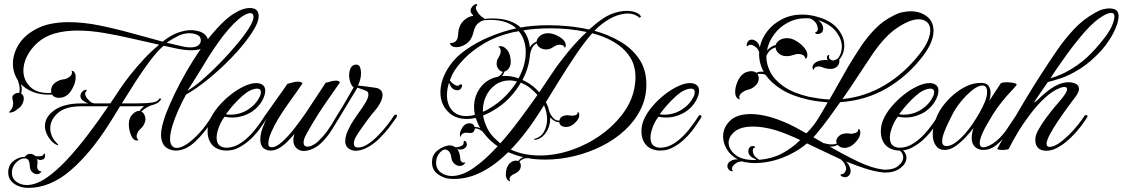

<svg xmlns="http://www.w3.org/2000/svg" viewBox="-20 -725 5473 936"><path d="M117 191Q95 191 72.5 183Q50 175 35 158Q20 141 20 115Q20 111 20.5 106Q21 101 22 97Q27 72 51.5 55.5Q76 39 101 40Q110 25 128 25Q141 25 151 35Q155 36 159.5 36.5Q164 37 169 37Q177 37 184 35Q191 33 192 28Q195 18 199 27Q201 34 198 43.5Q195 53 178 55Q170 55 160 50L161 52Q163 60 163 65Q163 71 162 77Q161 83 161 88Q161 98 168 105Q175 112 183 110Q175 124 160 124Q148 124 137.5 114.5Q127 105 126 90Q125 70 120.5 59.5Q116 49 103 47H102Q83 46 64 62.5Q45 79 40 100Q39 104 38.5 108.5Q38 113 38 117Q38 145 60 161Q82 177 110 177Q155 177 205 143Q255 109 307 53Q359 -3 410.5 -71Q462 -139 508 -207H378Q299 -207 262 -174Q225 -141 225 -100Q225 -78 235 -57.5Q245 -37 264 -21L261 -17Q246 -22 231.5 -37Q217 -52 208 -72Q199 -92 199 -110Q199 -155 245.5 -188Q292 -221 378 -221H410Q397 -225 384.5 -234.5Q372 -244 372 -257Q372 -268 380 -277Q388 -286 396 -287H399Q403 -287 403 -285Q403 -282 398 -277Q395 -274 395 -269Q395 -257 407 -243Q419 -229 428 -224Q436 -223 438 -221H518Q530 -238 541.5 -256Q553 -274 564 -290Q586 -323 616 -361Q646 -399 682 -437.5Q718 -476 756 -507Q692 -521 623 -537Q554 -553 486.5 -564.5Q419 -576 357 -576Q300 -576 250.5 -563Q201 -550 163 -517Q129 -486 111.5 -450.5Q94 -415 94 -381Q94 -334 128 -301Q162 -268 230 -272Q229 -274 229 -277Q229 -280 229 -282Q229 -307 249 -322Q263 -332 274 -335Q285 -338 295 -339Q306 -341 318.5 -350Q331 -359 331 -372Q331 -374 329 -380Q331 -380 335.5 -379Q340 -378 344 -370Q347 -366 348 -360Q349 -354 349 -348Q349 -327 337.5 -302.5Q326 -278 312 -265Q302 -256 290.5 -252Q279 -248 268 -248Q248 -248 239 -258Q235 -262 234 -264Q182 -261 144 -275.5Q106 -290 82 -315Q84 -309 85 -303Q86 -297 86 -290Q86 -280 83 -269Q90 -265 93 -258.5Q96 -252 96 -245Q96 -234 91.5 -223.5Q87 -213 81 -206Q74 -199 57 -186.5Q40 -174 23 -177Q26 -181 35 -192Q44 -203 44 -222Q44 -231 41 -241Q37 -258 50 -266Q63 -274 74 -272Q75 -277 75.5 -281.5Q76 -286 76 -290Q76 -308 68 -329Q67 -331 67 -334Q43 -370 43 -415Q43 -460 69 -504.5Q95 -549 148 -579Q184 -600 226 -608.5Q268 -617 314 -617Q386 -617 465 -601Q544 -585 622.5 -563Q701 -541 773 -522Q813 -554 848 -566Q883 -578 910 -578Q921 -578 930.5 -576.5Q940 -575 948 -573Q970 -567 982 -553.5Q994 -540 994 -526Q994 -508 974.5 -494Q955 -480 912 -480Q894 -480 871 -483Q849 -486 826.5 -491.5Q804 -497 778 -502Q747 -476 712 -429.5Q677 -383 641.5 -328Q606 -273 574 -221H649Q696 -221 723.5 -225.5Q751 -230 758 -246L766 -243Q758 -224 732 -216Q732 -215 729 -215Q712 -211 696 -201.5Q680 -192 669 -181Q679 -176 684 -165.5Q689 -155 689 -144Q689 -136 686 -128Q681 -114 674 -106Q667 -98 660 -92Q655 -87 650.5 -78Q646 -69 646 -61Q646 -49 655 -43Q652 -40 648 -40Q629 -40 618.5 -66.5Q608 -93 608 -119Q608 -150 626 -168Q644 -186 660 -184Q673 -200 682 -208Q666 -207 648 -207Q630 -207 610 -207H565Q551 -183 537.5 -161.5Q524 -140 512 -121Q421 23 322.5 107Q224 191 117 191ZM907 -494Q936 -494 947.5 -504.5Q959 -515 959 -528Q959 -548 940.5 -555.5Q922 -563 904 -563Q874 -563 846 -548.5Q818 -534 792 -517Q806 -514 829.5 -508Q853 -502 878 -497Q895 -494 907 -494Z M838 9Q834 9 829 8.5Q824 8 819 7Q790 0 777.5 -19.5Q765 -39 765 -67Q765 -89 771.5 -114.5Q778 -140 788 -168Q805 -212 830.5 -265.5Q856 -319 888.5 -375.5Q921 -432 957.5 -485Q994 -538 1033 -581Q1056 -607 1079.5 -628Q1103 -649 1126 -662Q1165 -686 1198 -686Q1218 -686 1229.5 -676.5Q1241 -667 1241 -647Q1241 -634 1235.5 -617.5Q1230 -601 1217 -580Q1192 -538 1152.5 -492Q1113 -446 1067 -402.5Q1021 -359 974.5 -323Q928 -287 887 -264Q867 -228 849 -187.5Q831 -147 820 -110.5Q809 -74 809 -48Q809 -28 817 -16Q825 -4 842 -4Q864 -4 893 -24Q922 -44 953.5 -78.5Q985 -113 1013 -159Q1018 -165 1023 -165Q1026 -165 1027.5 -161Q1029 -157 1027 -153Q978 -78 931.5 -34.5Q885 9 838 9ZM894 -283Q926 -301 968.5 -338Q1011 -375 1055 -420.5Q1099 -466 1136.5 -511Q1174 -556 1195 -590Q1206 -608 1211 -621Q1216 -634 1216 -643Q1216 -661 1200 -661Q1179 -661 1144 -632Q1119 -611 1097 -585.5Q1075 -560 1066 -548Q1020 -487 977 -415.5Q934 -344 894 -283Z M1082 9Q1056 9 1033 -3.5Q1010 -16 999 -44Q992 -62 992 -85Q992 -113 1003 -140Q1017 -173 1044 -205Q1071 -237 1104 -263Q1137 -289 1170 -304.5Q1203 -320 1229 -320Q1251 -320 1264 -308Q1273 -299 1273 -282Q1273 -260 1256.5 -231.5Q1240 -203 1210 -182Q1191 -169 1165.5 -160.5Q1140 -152 1112 -152Q1103 -152 1093.5 -153Q1084 -154 1075 -156Q1068 -148 1058.5 -130.5Q1049 -113 1042.5 -92Q1036 -71 1036 -52Q1037 -26 1050.5 -15.5Q1064 -5 1083 -5Q1121 -5 1156.5 -29.5Q1192 -54 1221 -90Q1250 -126 1270 -159Q1273 -163 1275 -163.5Q1277 -164 1278 -164Q1281 -164 1283.5 -161Q1286 -158 1284 -153Q1271 -132 1250.5 -103Q1230 -74 1202.5 -47.5Q1175 -21 1141 -4Q1128 3 1112.5 6Q1097 9 1082 9ZM1103 -166Q1150 -166 1188.5 -190.5Q1227 -215 1244 -250Q1249 -258 1250.5 -265Q1252 -272 1252 -276Q1252 -293 1233 -293Q1221 -293 1206.5 -287Q1192 -281 1181 -273Q1162 -259 1141.5 -238.5Q1121 -218 1105 -198.5Q1089 -179 1081 -168Q1086 -167 1092 -166.5Q1098 -166 1103 -166Z M1460 11Q1440 11 1425 -3Q1410 -17 1410 -43Q1410 -54 1415 -72Q1401 -55 1382.5 -36Q1364 -17 1342.5 -4Q1321 9 1299 9Q1287 9 1278 5Q1262 -1 1255.5 -14.5Q1249 -28 1249 -44Q1249 -72 1260.5 -102Q1272 -132 1281 -149Q1280 -148 1278 -148Q1274 -148 1270.5 -151.5Q1267 -155 1270 -159Q1277 -168 1291.5 -189Q1306 -210 1324 -235Q1342 -260 1357.5 -282Q1373 -304 1381 -316Q1389 -318 1404.5 -322.5Q1420 -327 1433 -327Q1448 -327 1455 -319Q1444 -302 1424 -274Q1404 -246 1380.5 -213Q1357 -180 1336 -145Q1315 -110 1301.5 -78.5Q1288 -47 1288 -24Q1288 -7 1306 -7Q1327 -8 1355.5 -33.5Q1384 -59 1414.5 -98Q1445 -137 1473 -178Q1518 -246 1543 -284Q1568 -322 1568 -322Q1576 -323 1590.5 -327.5Q1605 -332 1618 -332Q1633 -332 1637 -323Q1630 -312 1608.5 -282Q1587 -252 1560.5 -213Q1534 -174 1510 -134Q1502 -121 1492 -103.5Q1482 -86 1474 -72Q1465 -56 1462.5 -46Q1460 -36 1460 -30Q1460 -10 1480 -10Q1491 -10 1507 -18.5Q1523 -27 1537 -42Q1556 -60 1575.5 -86.5Q1595 -113 1621 -159Q1623 -163 1630 -163Q1635 -163 1636 -159.5Q1637 -156 1635 -153Q1616 -122 1598.5 -93.5Q1581 -65 1556 -38Q1533 -13 1507.5 -1Q1482 11 1460 11Z M1714 10Q1694 10 1678.5 -2Q1663 -14 1663 -36Q1663 -61 1676.5 -90Q1690 -119 1706 -142.5Q1722 -166 1727 -173Q1745 -197 1760.5 -222.5Q1776 -248 1776 -264Q1776 -279 1763 -283Q1752 -287 1740 -291.5Q1728 -296 1722 -297Q1719 -292 1708 -273.5Q1697 -255 1682.5 -231.5Q1668 -208 1655 -186Q1642 -164 1635 -153Q1629 -146 1625 -146Q1621 -146 1619.5 -150Q1618 -154 1621 -159Q1651 -206 1674 -247Q1697 -288 1704 -299Q1694 -306 1688 -323Q1682 -340 1682 -358Q1682 -378 1690 -394Q1698 -410 1717 -410Q1730 -410 1735 -397.5Q1740 -385 1740 -369Q1740 -355 1737 -342Q1734 -329 1732 -324L1725 -308Q1737 -307 1761 -304Q1785 -301 1811 -297Q1826 -295 1835.5 -286Q1845 -277 1845 -262Q1845 -247 1835 -226Q1825 -205 1801 -178Q1789 -164 1772 -141Q1755 -118 1740 -96.5Q1725 -75 1718 -63Q1705 -42 1705 -25Q1705 -6 1726 -6Q1749 -6 1775 -23.5Q1801 -41 1826 -67Q1851 -93 1870.5 -118.5Q1890 -144 1899 -159Q1903 -166 1910 -166Q1915 -166 1915 -161Q1915 -156 1913 -153Q1903 -138 1880.5 -108Q1858 -78 1827 -47.5Q1796 -17 1758 0Q1746 5 1734 7.5Q1722 10 1714 10Z M2465 158Q2462 158 2455 153Q2446 144 2446 124Q2446 96 2460 77Q2475 58 2495 58Q2504 58 2507 60Q2514 48 2531 41Q2512 37 2493 30.5Q2474 24 2457 17Q2391 83 2321 117Q2251 151 2177 147Q2144 145 2115 124.5Q2086 104 2086 66Q2086 61 2086.5 56Q2087 51 2088 46Q2093 23 2116 6Q2139 -11 2162 -15Q2166 -16 2169 -16Q2172 -16 2175 -16Q2181 -16 2184 -15Q2190 -13 2193 -11Q2195 -10 2197 -9Q2199 -8 2201 -7Q2211 -6 2226.5 -12.5Q2242 -19 2240 -29V-32Q2240 -38 2245 -38Q2250 -38 2253 -32.5Q2256 -27 2256 -20Q2256 -16 2253 -10.5Q2250 -5 2242 0Q2235 4 2224 4Q2217 4 2209 2Q2215 9 2219 21Q2223 33 2224 50Q2224 57 2229 62.5Q2234 68 2241 68Q2246 68 2250 65Q2241 84 2221 84Q2208 84 2195.5 73.5Q2183 63 2180 43Q2179 27 2170.5 15.5Q2162 4 2149 4Q2144 4 2138 7L2137 8Q2114 24 2108 50Q2107 54 2106.5 59Q2106 64 2106 68Q2106 99 2129 116Q2152 133 2183 133Q2233 133 2290.5 92.5Q2348 52 2406 -12Q2393 -21 2380 -32Q2365 -45 2353 -58.5Q2341 -72 2331 -85Q2321 -93 2312.5 -96Q2304 -99 2295 -99Q2295 -94 2292 -88Q2287 -78 2278.5 -77Q2270 -76 2265 -77Q2262 -78 2259 -78Q2256 -78 2253 -78Q2243 -78 2235.5 -73.5Q2228 -69 2226 -57Q2222 -61 2222 -70Q2222 -81 2228.5 -93.5Q2235 -106 2239 -110Q2246 -118 2253.5 -121Q2261 -124 2268 -124Q2289 -124 2294 -106Q2308 -106 2321 -101Q2314 -113 2308.5 -125.5Q2303 -138 2299 -150Q2288 -148 2277.5 -146.5Q2267 -145 2256 -145Q2197 -145 2162 -182.5Q2127 -220 2127 -275Q2127 -300 2134.5 -327Q2142 -354 2158 -382Q2189 -437 2245.5 -478Q2302 -519 2369 -546.5Q2436 -574 2497 -587Q2476 -606 2445 -617Q2414 -628 2372 -628Q2364 -628 2355.5 -627.5Q2347 -627 2339 -626Q2324 -623 2309.5 -610.5Q2295 -598 2287 -564Q2279 -530 2254.5 -512.5Q2230 -495 2205 -495Q2188 -495 2180 -503Q2172 -511 2174 -515Q2190 -514 2201 -523.5Q2212 -533 2213 -555Q2215 -598 2237.5 -621.5Q2260 -645 2288 -648Q2281 -656 2276 -663Q2274 -669 2274 -672Q2274 -683 2282.5 -693Q2291 -703 2300 -705H2302Q2307 -705 2307 -702Q2307 -701 2302 -694Q2297 -689 2302.5 -676.5Q2308 -664 2318 -653Q2328 -642 2336 -639Q2341 -635 2340 -634L2341 -633Q2352 -634 2361.5 -634.5Q2371 -635 2380 -635Q2427 -635 2461.5 -623.5Q2496 -612 2518 -591Q2579 -602 2655 -602Q2703 -602 2753 -597Q2803 -592 2852 -581Q2866 -593 2879.5 -604.5Q2893 -616 2907 -626Q2941 -651 2974 -661.5Q3007 -672 3035 -672Q3063 -672 3082 -663.5Q3101 -655 3105 -643L3097 -638Q3089 -647 3074 -653Q3059 -659 3039 -659Q3016 -659 2985.5 -648.5Q2955 -638 2917 -610Q2899 -597 2878 -575Q2947 -556 3004.5 -522Q3062 -488 3096.5 -436.5Q3131 -385 3131 -313Q3131 -247 3102.5 -190.5Q3074 -134 3025 -89Q2976 -44 2913 -12.5Q2850 19 2779.5 36Q2709 53 2639 53Q2617 53 2596 51.5Q2575 50 2554 46Q2550 46 2545 46.5Q2540 47 2535 48Q2528 51 2521.5 55Q2515 59 2512 64Q2519 71 2519 83Q2519 96 2511 106Q2504 114 2496.5 118Q2489 122 2483 125Q2477 127 2470.5 133.5Q2464 140 2464 148Q2464 152 2467 157Q2466 157 2466 157.5Q2466 158 2465 158ZM2609 -275 2673 -370Q2702 -414 2746 -468Q2790 -522 2840 -569Q2798 -578 2753.5 -582.5Q2709 -587 2666 -587Q2629 -587 2595 -584.5Q2561 -582 2531 -577Q2545 -560 2553 -538.5Q2561 -517 2563 -494L2564 -495Q2574 -514 2596 -522V-523Q2597 -537 2612.5 -550Q2628 -563 2652 -563Q2668 -563 2687 -555.5Q2706 -548 2721 -535.5Q2736 -523 2738 -508V-504Q2738 -498 2736.5 -495.5Q2735 -493 2733 -492Q2731 -500 2724 -503.5Q2717 -507 2709 -507Q2696 -507 2685 -500Q2678 -496 2667.5 -490Q2657 -484 2640 -484Q2626 -484 2613 -492Q2600 -500 2597 -514Q2581 -507 2572 -487Q2566 -474 2564 -459Q2563 -457 2563 -454Q2563 -451 2563 -449L2562 -443Q2556 -390 2527 -335L2540 -329Q2560 -319 2577 -305.5Q2594 -292 2609 -275ZM2254 -159Q2273 -159 2295 -165Q2293 -175 2292 -184.5Q2291 -194 2291 -203Q2291 -258 2323 -299.5Q2355 -341 2408 -351Q2418 -356 2423.5 -363Q2429 -370 2431 -375Q2418 -377 2409.5 -389Q2401 -401 2401 -414Q2401 -428 2406 -437Q2411 -446 2415 -453Q2417 -458 2419 -463.5Q2421 -469 2421 -475Q2421 -482 2418.5 -488Q2416 -494 2408 -496Q2413 -500 2420 -500Q2431 -500 2439.5 -493.5Q2448 -487 2452 -482Q2462 -470 2466 -453.5Q2470 -437 2470 -424Q2470 -405 2460.5 -392Q2451 -379 2439 -376Q2437 -370 2434.5 -364.5Q2432 -359 2427 -354Q2446 -356 2466 -353.5Q2486 -351 2508 -343Q2543 -408 2543 -471Q2543 -500 2534.5 -526.5Q2526 -553 2509 -573L2477 -567Q2398 -548 2340.5 -513.5Q2283 -479 2246 -441.5Q2209 -404 2192 -374Q2186 -364 2181.5 -353.5Q2177 -343 2173 -333Q2178 -325 2190 -316Q2202 -307 2211 -307Q2216 -307 2219 -310Q2223 -314 2227 -314Q2233 -314 2233 -308Q2233 -301 2227 -293Q2221 -285 2209 -285Q2201 -285 2193 -289Q2184 -293 2177.5 -304Q2171 -315 2169 -322Q2159 -291 2159 -261Q2159 -216 2183.5 -187.5Q2208 -159 2254 -159ZM2611 33Q2688 33 2765.5 6.5Q2843 -20 2909 -67Q2975 -114 3020 -176Q3065 -238 3075 -310Q3078 -330 3078 -347Q3078 -407 3049.5 -449.5Q3021 -492 2973.5 -520Q2926 -548 2867 -563Q2830 -521 2790 -462Q2750 -403 2711.5 -341Q2673 -279 2641 -227Q2652 -207 2656 -187Q2657 -186 2657 -185Q2661 -169 2674.5 -152.5Q2688 -136 2707 -137Q2710 -156 2731 -161Q2736 -163 2740 -163Q2744 -163 2748 -163Q2753 -163 2756.5 -162.5Q2760 -162 2764 -161Q2773 -160 2785 -163.5Q2797 -167 2796 -179Q2798 -179 2801 -176Q2804 -173 2804 -164Q2804 -148 2788 -131Q2772 -114 2757 -109Q2748 -106 2740 -106Q2715 -106 2708 -123Q2706 -127 2706 -130Q2695 -129 2682.5 -136Q2670 -143 2662 -153V-144Q2662 -107 2640 -76.5Q2618 -46 2586 -43L2584 -48Q2618 -56 2632.5 -84Q2647 -112 2647 -143Q2647 -179 2632 -212L2617 -188Q2582 -132 2545 -83.5Q2508 -35 2470 4Q2502 19 2538 26Q2574 33 2611 33ZM2334 -180Q2347 -185 2360.5 -193Q2374 -201 2388 -210Q2423 -234 2451.5 -264.5Q2480 -295 2500 -328Q2491 -330 2482 -331.5Q2473 -333 2464 -333Q2425 -333 2395 -311.5Q2365 -290 2349 -255.5Q2333 -221 2334 -180ZM2419 -26Q2466 -79 2511.5 -140Q2557 -201 2600 -262Q2585 -279 2567.5 -293.5Q2550 -308 2530 -317Q2527 -319 2524.5 -320Q2522 -321 2519 -322Q2499 -287 2470 -255Q2441 -223 2405 -199Q2367 -174 2335 -162Q2340 -131 2355.5 -99.5Q2371 -68 2402 -41Q2406 -37 2410.5 -33.5Q2415 -30 2419 -26Z M3197 9Q3171 9 3148 -3.5Q3125 -16 3114 -44Q3107 -62 3107 -85Q3107 -113 3118 -140Q3132 -173 3159 -205Q3186 -237 3219 -263Q3252 -289 3285 -304.5Q3318 -320 3344 -320Q3366 -320 3379 -308Q3388 -299 3388 -282Q3388 -260 3371.5 -231.5Q3355 -203 3325 -182Q3306 -169 3280.5 -160.5Q3255 -152 3227 -152Q3218 -152 3208.5 -153Q3199 -154 3190 -156Q3183 -148 3173.5 -130.5Q3164 -113 3157.5 -92Q3151 -71 3151 -52Q3152 -26 3165.5 -15.5Q3179 -5 3198 -5Q3236 -5 3271.5 -29.5Q3307 -54 3336 -90Q3365 -126 3385 -159Q3388 -163 3390 -163.5Q3392 -164 3393 -164Q3396 -164 3398.5 -161Q3401 -158 3399 -153Q3386 -132 3365.5 -103Q3345 -74 3317.5 -47.5Q3290 -21 3256 -4Q3243 3 3227.5 6Q3212 9 3197 9ZM3218 -166Q3265 -166 3303.5 -190.5Q3342 -215 3359 -250Q3364 -258 3365.5 -265Q3367 -272 3367 -276Q3367 -293 3348 -293Q3336 -293 3321.5 -287Q3307 -281 3296 -273Q3277 -259 3256.5 -238.5Q3236 -218 3220 -198.5Q3204 -179 3196 -168Q3201 -167 3207 -166.5Q3213 -166 3218 -166Z M4100 139Q4094 139 4086 136Q4079 133 4078 128.5Q4077 124 4084 124Q4092 124 4098.5 115Q4105 106 4105 97Q4105 88 4097.5 74Q4090 60 4077 51Q4036 32 3995 12.5Q3954 -7 3914 -26Q3862 18 3794.5 44Q3727 70 3656 70Q3644 70 3633.5 68.5Q3623 67 3613 65V67Q3605 62 3595 62Q3587 62 3579 65Q3571 68 3566 72Q3556 79 3551 88Q3546 97 3550 103Q3552 107 3552 107Q3552 110 3548 110Q3544 110 3539 107Q3526 98 3526 85Q3526 65 3552 55Q3564 51 3577 52Q3542 34 3523.5 3Q3505 -28 3505 -60Q3505 -102 3538 -135.5Q3571 -169 3641 -169Q3673 -169 3713 -160Q3753 -151 3801 -131Q3826 -121 3853.5 -106.5Q3881 -92 3911 -75L3914 -78Q3946 -110 3969.5 -148.5Q3993 -187 4015 -226Q3992 -228 3968 -231Q3944 -234 3921 -239Q3841 -257 3790 -289Q3739 -321 3712 -360Q3706 -363 3699.5 -364Q3693 -365 3687 -365Q3683 -365 3679.5 -365Q3676 -365 3673 -363Q3679 -354 3679 -344Q3679 -321 3661 -306Q3649 -295 3638 -291Q3627 -287 3618 -285Q3608 -282 3596 -272.5Q3584 -263 3584 -251Q3584 -246 3587 -241H3586Q3584 -241 3580 -242.5Q3576 -244 3571 -250Q3564 -260 3564 -277Q3564 -298 3573 -321Q3582 -344 3594 -357Q3605 -368 3617.5 -373Q3630 -378 3641 -378Q3658 -378 3667 -370Q3682 -378 3703 -375Q3678 -421 3681 -471Q3674 -490 3662 -497Q3649 -507 3638 -507Q3631 -507 3628 -503Q3627 -500 3624 -500Q3618 -500 3621 -512Q3627 -532 3645 -532Q3661 -532 3675 -515Q3681 -508 3684 -495Q3693 -538 3721.5 -574Q3750 -610 3793.5 -632Q3837 -654 3891 -654Q3932 -654 3978 -639Q4036 -620 4066 -582Q4096 -544 4096 -503Q4096 -463 4071 -434Q4074 -424 4068.5 -411.5Q4063 -399 4047 -392Q4040 -389 4029 -389Q4006 -389 3984 -399Q3981 -400 3978 -400.5Q3975 -401 3972 -401Q3965 -401 3958.5 -399Q3952 -397 3950 -392Q3948 -388 3946.5 -385.5Q3945 -383 3943 -387Q3941 -393 3941 -396Q3941 -409 3953 -418Q3966 -428 3984.5 -431Q4003 -434 4012 -432Q4013 -431 4016 -431Q4011 -436 4011 -443Q4011 -452 4017 -456Q4020 -458 4022 -456.5Q4024 -455 4022 -452Q4021 -450 4021 -447Q4021 -440 4028 -435Q4035 -430 4043 -430Q4050 -432 4055.5 -434.5Q4061 -437 4065 -440Q4084 -465 4084 -497Q4084 -534 4056.5 -570Q4029 -606 3973 -625L3967 -627Q3976 -622 3984 -612Q3993 -600 3993 -586Q3993 -561 3966 -559Q3958 -559 3955 -563Q3952 -567 3958 -569Q3967 -572 3967 -585Q3967 -593 3962 -605Q3959 -613 3949.5 -622Q3940 -631 3929 -635Q3924 -636 3918 -636Q3912 -636 3907 -636Q3859 -636 3819 -614Q3779 -592 3753 -556.5Q3727 -521 3719 -479Q3728 -488 3737.5 -495Q3747 -502 3762 -506V-507Q3766 -520 3781 -529.5Q3796 -539 3816 -539Q3821 -539 3825.5 -538.5Q3830 -538 3834 -537Q3851 -533 3870 -520Q3889 -507 3902.5 -490Q3916 -473 3916 -457Q3916 -446 3912 -442.5Q3908 -439 3906 -438Q3905 -451 3894.5 -456.5Q3884 -462 3872 -462Q3863 -462 3855 -459Q3845 -456 3833 -453Q3821 -450 3804 -452Q3788 -454 3775 -466Q3762 -478 3761 -494Q3747 -490 3736 -481Q3725 -472 3716 -453Q3715 -413 3735.5 -373.5Q3756 -334 3802 -302.5Q3848 -271 3924 -253Q3950 -248 3974.5 -244.5Q3999 -241 4024 -240Q4046 -278 4068.5 -318.5Q4091 -359 4116 -402Q4144 -449 4175.5 -496.5Q4207 -544 4246.5 -584.5Q4286 -625 4338 -650Q4358 -661 4379.5 -665.5Q4401 -670 4420 -670Q4466 -670 4498.5 -645Q4531 -620 4531 -574Q4531 -549 4519 -519Q4507 -489 4481 -454Q4405 -354 4302.5 -294.5Q4200 -235 4076 -227Q4048 -187 4019 -147.5Q3990 -108 3958 -70Q3955 -66 3951.5 -62.5Q3948 -59 3945 -56L3995 -27H3998Q4015 -21 4035 -21Q4051 -21 4059 -25Q4058 -28 4057.5 -30.5Q4057 -33 4057 -36Q4057 -48 4065.5 -57.5Q4074 -67 4085 -71Q4097 -75 4109 -75Q4114 -75 4118 -74.5Q4122 -74 4126 -73Q4137 -72 4151.5 -77.5Q4166 -83 4164 -97Q4166 -96 4170 -93.5Q4174 -91 4174 -78Q4174 -59 4156.5 -38Q4139 -17 4121 -9Q4108 -4 4098 -4Q4075 -4 4063 -19Q4046 -8 4024 -11Q4093 29 4160.5 61.5Q4228 94 4281 101Q4286 102 4290 102Q4294 102 4298 102Q4337 102 4360 83Q4383 64 4383 42Q4383 19 4361 6L4367 -3Q4399 16 4399 44Q4399 71 4370.5 93.5Q4342 116 4298 116Q4294 116 4289 116Q4284 116 4279 115Q4239 110 4195 95.5Q4151 81 4104 62Q4115 72 4121 85.5Q4127 99 4127 108Q4127 121 4119 130Q4111 139 4100 139ZM4087 -242Q4198 -253 4294 -310.5Q4390 -368 4463 -462Q4491 -497 4503 -526Q4515 -555 4515 -577Q4515 -603 4499.5 -617Q4484 -631 4458 -631Q4417 -631 4355.5 -590.5Q4294 -550 4232 -459Q4195 -404 4159.5 -349.5Q4124 -295 4087 -242ZM3656 55Q3659 55 3662 55Q3665 55 3669 54Q3666 54 3664 52Q3654 47 3646.5 42.5Q3639 38 3634 31Q3628 22 3628 11Q3628 2 3633.5 -5.5Q3639 -13 3650 -13Q3658 -13 3660.5 -9.5Q3663 -6 3658 -5Q3650 -4 3650 10Q3650 15 3652 23Q3654 30 3662 39Q3670 48 3682 54Q3743 49 3791.5 23.5Q3840 -2 3881 -42Q3853 -56 3827 -66Q3773 -89 3729.5 -98.5Q3686 -108 3652 -108Q3591 -108 3561.5 -83.5Q3532 -59 3532 -29Q3532 2 3563.5 28.5Q3595 55 3656 55Z M4364 9Q4338 9 4315 -3.5Q4292 -16 4281 -44Q4274 -62 4274 -85Q4274 -113 4285 -140Q4299 -173 4326 -205Q4353 -237 4386 -263Q4419 -289 4452 -304.5Q4485 -320 4511 -320Q4533 -320 4546 -308Q4555 -299 4555 -282Q4555 -260 4538.5 -231.5Q4522 -203 4492 -182Q4473 -169 4447.5 -160.5Q4422 -152 4394 -152Q4385 -152 4375.5 -153Q4366 -154 4357 -156Q4350 -148 4340.5 -130.5Q4331 -113 4324.5 -92Q4318 -71 4318 -52Q4319 -26 4332.5 -15.5Q4346 -5 4365 -5Q4403 -5 4438.5 -29.5Q4474 -54 4503 -90Q4532 -126 4552 -159Q4555 -163 4557 -163.5Q4559 -164 4560 -164Q4563 -164 4565.5 -161Q4568 -158 4566 -153Q4553 -132 4532.5 -103Q4512 -74 4484.5 -47.5Q4457 -21 4423 -4Q4410 3 4394.5 6Q4379 9 4364 9ZM4385 -166Q4432 -166 4470.5 -190.5Q4509 -215 4526 -250Q4531 -258 4532.5 -265Q4534 -272 4534 -276Q4534 -293 4515 -293Q4503 -293 4488.5 -287Q4474 -281 4463 -273Q4444 -259 4423.5 -238.5Q4403 -218 4387 -198.5Q4371 -179 4363 -168Q4368 -167 4374 -166.5Q4380 -166 4385 -166Z M4585 6Q4557 6 4542 -15.5Q4527 -37 4527 -71Q4527 -108 4547 -157Q4558 -184 4580 -212.5Q4602 -241 4631 -265.5Q4660 -290 4693.5 -305.5Q4727 -321 4762 -321Q4789 -321 4799 -307Q4809 -293 4809 -273Q4809 -254 4803 -234L4859 -319Q4866 -324 4890 -324Q4908 -324 4924.5 -320Q4941 -316 4934 -308Q4926 -298 4906.5 -277.5Q4887 -257 4864.5 -229Q4842 -201 4822 -170Q4812 -153 4792.5 -120Q4773 -87 4762 -57Q4756 -39 4756 -28Q4756 -7 4774 -7Q4784 -7 4801 -14.5Q4818 -22 4834 -35Q4866 -61 4890 -97.5Q4914 -134 4933 -162Q4934 -163 4935.5 -164Q4937 -165 4941 -165Q4945 -165 4947 -161.5Q4949 -158 4945 -153Q4917 -111 4890 -74.5Q4863 -38 4835 -16Q4807 6 4774 6Q4748 6 4732.5 -9.5Q4717 -25 4717 -52Q4717 -64 4719.5 -77Q4722 -90 4726 -101Q4710 -80 4686.5 -55Q4663 -30 4637 -12Q4611 6 4585 6ZM4594 -13Q4614 -13 4636.5 -29Q4659 -45 4682 -70.5Q4705 -96 4724 -125Q4740 -149 4755.5 -176Q4771 -203 4781.5 -229Q4792 -255 4792 -276Q4792 -308 4769 -308Q4753 -308 4732 -294Q4711 -280 4689.5 -258Q4668 -236 4649.5 -210.5Q4631 -185 4620 -161Q4617 -155 4605.5 -132Q4594 -109 4583.5 -82Q4573 -55 4573 -35Q4573 -13 4594 -13Z M5082 10Q5027 10 5027 -45Q5027 -65 5042.5 -93Q5058 -121 5080 -150.5Q5102 -180 5122 -204Q5142 -228 5152 -239Q5182 -275 5182 -290Q5182 -301 5169 -301Q5159 -301 5150 -297Q5113 -284 5075 -249Q5037 -214 5002.5 -168.5Q4968 -123 4941 -78Q4914 -33 4898 0Q4897 3 4887.5 4.5Q4878 6 4867 6Q4857 6 4849.5 4.5Q4842 3 4842 0Q4842 0 4860 -33Q4878 -66 4909 -120.5Q4940 -175 4979.5 -241Q5019 -307 5062 -373Q5097 -427 5134 -481Q5171 -535 5215.5 -582.5Q5260 -630 5317 -662Q5339 -675 5356.5 -679.5Q5374 -684 5387 -684Q5400 -684 5410 -681Q5433 -675 5433 -646Q5433 -624 5421 -593.5Q5409 -563 5390 -533.5Q5371 -504 5351 -481Q5297 -422 5245 -389.5Q5193 -357 5151.5 -343.5Q5110 -330 5088 -325Q5080 -314 5065 -291.5Q5050 -269 5032 -243Q5022 -229 5022 -226Q5022 -225 5026 -227.5Q5030 -230 5035 -235Q5061 -261 5089.5 -283Q5118 -305 5147 -316Q5168 -324 5189 -324Q5209 -324 5224.5 -316.5Q5240 -309 5240 -292Q5240 -277 5225 -256Q5212 -239 5188.5 -207Q5165 -175 5140.5 -139Q5116 -103 5099 -71.5Q5082 -40 5082 -24Q5082 -9 5096 -9Q5116 -9 5140.5 -25.5Q5165 -42 5190 -66.5Q5215 -91 5235.5 -117Q5256 -143 5268 -162Q5272 -164 5275 -164Q5285 -164 5280 -153Q5250 -106 5215 -69Q5180 -32 5145.5 -11Q5111 10 5082 10ZM5101 -344Q5120 -348 5154.5 -363Q5189 -378 5232.5 -408Q5276 -438 5321 -488Q5339 -508 5362.5 -538Q5386 -568 5398 -593Q5406 -611 5409.5 -623.5Q5413 -636 5413 -644Q5413 -662 5397 -662Q5381 -662 5357 -647.5Q5333 -633 5314 -616Q5283 -588 5249 -547.5Q5215 -507 5184.5 -465Q5154 -423 5131.5 -390Q5109 -357 5101 -344Z"/></svg>

Font: Fleur De Leah
Style: Regular
Weight: 400
Designer: Robert E. Leuschke
Foundry: Robert E. Leuschke
Version: Version 1.010; ttfautohint (v1.8.3)